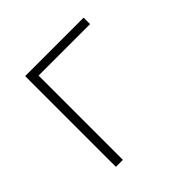

<svg xmlns="http://www.w3.org/2000/svg" viewBox="-139 -649 778 778"><g transform="rotate(-45 250.0 -260.0)"><path d="M104 0V-520H439V-483H144V0Z"/></g></svg>

Font: Iosevka Curly Extralight
Style: Regular
Weight: 200
Monospace: yes
Designer: Belleve Invis
Foundry: Belleve Invis
Version: Version 22.1.2; ttfautohint (v1.8.4)